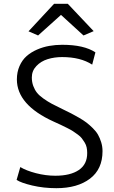

<svg xmlns="http://www.w3.org/2000/svg" viewBox="-20 -988 605 1016"><path d="M278.3 7.8Q210.9 7.8 150.9 -6.3Q90.8 -20.5 67.9 -36.1L87.4 -104Q118.7 -85 170.4 -71.5Q222.2 -58.1 272.9 -58.1Q352.5 -58.1 397.2 -88.4Q441.9 -118.7 441.4 -178.7Q441.4 -194.3 438.5 -208Q435.5 -221.7 428 -233.9Q420.4 -246.1 413.1 -255.9Q405.8 -265.6 391.4 -276.1Q377 -286.6 366.2 -293.7Q355.5 -300.8 335 -311Q314.5 -321.3 301.5 -327.4Q288.6 -333.5 263.7 -344.7Q69.8 -432.6 69.3 -567.4Q69.3 -606.9 83.5 -638.9Q97.7 -670.9 121.1 -691.4Q144.5 -711.9 176 -725.6Q207.5 -739.3 240.7 -745.1Q273.9 -751 309.1 -751Q424.8 -751 484.9 -710.9L467.8 -646Q406.2 -686 308.6 -686Q267.6 -686 232.2 -675Q196.8 -664.1 172.6 -638.7Q148.4 -613.3 148.4 -578.1Q148.4 -553.7 156 -533.2Q163.6 -512.7 175.5 -497.6Q187.5 -482.4 210.2 -466.3Q232.9 -450.2 254.9 -438.5Q276.9 -426.8 313.5 -409.2Q339.8 -396.5 356.7 -387.9Q373.5 -379.4 397.9 -365.2Q422.4 -351.1 438 -339.1Q453.6 -327.1 471.2 -309.8Q488.8 -292.5 498.8 -274.9Q508.8 -257.3 515.6 -234.9Q522.5 -212.4 522.5 -188Q522.5 -92.8 456.1 -42.5Q389.6 7.8 278.3 7.8ZM181.6 -800.3 130.9 -822.3 266.1 -967.8H338.9L475.6 -823.2L421.9 -800.3L302.7 -909.2Z"/></svg>

Font: HaufeMerriweatherSansLt
Style: Regular
Weight: 300
Designer: Eben Sorkin
Foundry: Eben Sorkin
Version: Version 1.56